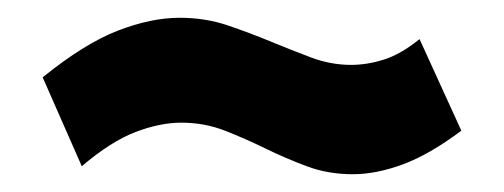

<svg xmlns="http://www.w3.org/2000/svg" viewBox="-20 -465 567 216"><path d="M28 -378Q75 -416 112.5 -430.5Q150 -445 182 -445Q211 -445 236 -436.5Q261 -428 284 -418.5Q307 -409 329.5 -400.5Q352 -392 375 -392Q393 -392 412 -398Q431 -404 452 -421L499 -318Q463 -291 433 -280Q403 -269 377 -269Q349 -269 325 -278Q301 -287 278.5 -298Q256 -309 233 -318Q210 -327 184 -327Q160 -327 132.5 -316.5Q105 -306 72 -278Z"/></svg>

Font: PTSans
Style: Bold
Weight: 700
Designer: A.Korolkova, O.Umpeleva, V.Yefimov
Foundry: ParaType Ltd
Version: Version 2.003W OFL